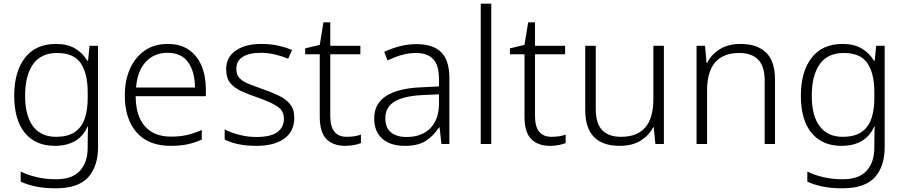

<svg xmlns="http://www.w3.org/2000/svg" viewBox="-20 -780 4900 1040"><path d="M283 -542Q345 -542 386.5 -517.5Q428 -493 453 -451H457L465 -532H511V17Q511 122 457 181Q403 240 282 240Q222 240 175.5 230.5Q129 221 92 204V149Q129 168 178 179.5Q227 191 284 191Q371 191 413 145Q455 99 455 20V-11Q455 -32 455.5 -53.5Q456 -75 457 -94H454Q408 10 276 10Q173 10 115 -60Q57 -130 57 -262Q57 -391 115 -466.5Q173 -542 283 -542ZM289 -493Q202 -493 159 -432Q116 -371 116 -261Q116 -153 159 -96Q202 -39 283 -39Q349 -39 386.5 -65.5Q424 -92 439.5 -139Q455 -186 455 -246V-281Q455 -382 417.5 -437.5Q380 -493 289 -493Z M889 -542Q957 -542 1002.5 -510.5Q1048 -479 1071.5 -424Q1095 -369 1095 -298V-259H715Q715 -153 764.5 -96.5Q814 -40 906 -40Q955 -40 992 -48.5Q1029 -57 1073 -76V-24Q1033 -6 994 2Q955 10 904 10Q784 10 720 -63Q656 -136 656 -262Q656 -343 683.5 -406Q711 -469 763 -505.5Q815 -542 889 -542ZM888 -494Q815 -494 769.5 -445Q724 -396 717 -306H1036Q1036 -390 999.5 -442Q963 -494 888 -494Z M1574 -141Q1574 -69 1520 -29.5Q1466 10 1368 10Q1312 10 1269 0.5Q1226 -9 1197 -24V-79Q1232 -61 1277 -49.5Q1322 -38 1369 -38Q1447 -38 1482.5 -64.5Q1518 -91 1518 -137Q1518 -181 1481 -204.5Q1444 -228 1372 -253Q1322 -270 1284.5 -287.5Q1247 -305 1226 -332Q1205 -359 1205 -406Q1205 -470 1257 -506Q1309 -542 1396 -542Q1444 -542 1485.5 -533Q1527 -524 1562 -509L1541 -462Q1510 -475 1471 -484.5Q1432 -494 1393 -494Q1330 -494 1295 -472Q1260 -450 1260 -408Q1260 -376 1277 -357.5Q1294 -339 1326 -326Q1358 -313 1404 -297Q1452 -280 1490 -262Q1528 -244 1551 -216Q1574 -188 1574 -141Z M1858 -39Q1880 -39 1900 -42Q1920 -45 1935 -51V-5Q1920 1 1898 5.5Q1876 10 1851 10Q1784 10 1748 -27Q1712 -64 1712 -148V-486H1633V-518L1712 -537L1732 -659H1769V-532H1932V-486H1769V-151Q1769 -39 1858 -39Z M2236 -541Q2326 -541 2370 -497Q2414 -453 2414 -358V0H2371L2361 -90H2358Q2329 -45 2287.5 -17.5Q2246 10 2172 10Q2095 10 2051 -28.5Q2007 -67 2007 -139Q2007 -219 2072 -260.5Q2137 -302 2261 -307L2358 -312V-349Q2358 -427 2326.5 -460Q2295 -493 2234 -493Q2193 -493 2155 -482Q2117 -471 2079 -453L2061 -499Q2099 -517 2143.5 -529Q2188 -541 2236 -541ZM2268 -265Q2166 -260 2116.5 -229.5Q2067 -199 2067 -139Q2067 -89 2097.5 -63.5Q2128 -38 2182 -38Q2265 -38 2311 -85.5Q2357 -133 2358 -217V-269Z M2641 0H2584V-760H2641Z M2967 -39Q2989 -39 3009 -42Q3029 -45 3044 -51V-5Q3029 1 3007 5.5Q2985 10 2960 10Q2893 10 2857 -27Q2821 -64 2821 -148V-486H2742V-518L2821 -537L2841 -659H2878V-532H3041V-486H2878V-151Q2878 -39 2967 -39Z M3576 -532V0H3530L3521 -91H3518Q3496 -47 3450.5 -18.5Q3405 10 3337 10Q3150 10 3150 -184V-532H3207V-189Q3207 -112 3241.5 -75.5Q3276 -39 3344 -39Q3519 -39 3519 -242V-532Z M3991 -542Q4082 -542 4130 -495Q4178 -448 4178 -348V0H4122V-344Q4122 -420 4087 -456.5Q4052 -493 3985 -493Q3810 -493 3810 -290V0H3753V-532H3799L3807 -440H3811Q3832 -484 3878 -513Q3924 -542 3991 -542Z M4544 -542Q4606 -542 4647.5 -517.5Q4689 -493 4714 -451H4718L4726 -532H4772V17Q4772 122 4718 181Q4664 240 4543 240Q4483 240 4436.5 230.5Q4390 221 4353 204V149Q4390 168 4439 179.5Q4488 191 4545 191Q4632 191 4674 145Q4716 99 4716 20V-11Q4716 -32 4716.5 -53.5Q4717 -75 4718 -94H4715Q4669 10 4537 10Q4434 10 4376 -60Q4318 -130 4318 -262Q4318 -391 4376 -466.5Q4434 -542 4544 -542ZM4550 -493Q4463 -493 4420 -432Q4377 -371 4377 -261Q4377 -153 4420 -96Q4463 -39 4544 -39Q4610 -39 4647.5 -65.5Q4685 -92 4700.5 -139Q4716 -186 4716 -246V-281Q4716 -382 4678.5 -437.5Q4641 -493 4550 -493Z"/></svg>

Font: Noto Sans Arabic Light
Style: Regular
Weight: 300
Designer: Monotype Design Team, Nadine Chahine, Nizar Qandah and Khaled Hosny
Foundry: Monotype Imaging Inc.
Version: Version 2.012; ttfautohint (v1.8.4.7-5d5b)